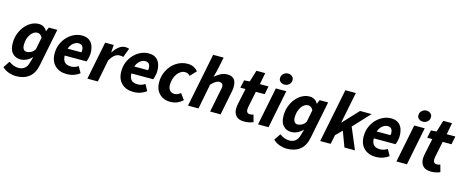

<svg xmlns="http://www.w3.org/2000/svg" viewBox="-50 -1467 5821 2420"><g transform="rotate(15 2860.5 -257.0)"><path d="M177.4 202.6Q134 202.6 86.1 187.2Q38.1 171.7 -3.8 133.5L53.8 48Q82 68.3 114.3 81.3Q146.6 94.2 181.4 94.2Q227.6 94.2 258.8 69.6Q289.9 45.1 302.4 0.2L327.9 -87.6Q295.2 -53.2 256.1 -34.4Q217 -15.6 175.8 -15.6Q113.2 -15.6 72.1 -58.8Q31.1 -102 31.1 -189.2Q31.1 -256.2 52.3 -313.9Q73.5 -371.6 110 -415.3Q146.5 -459 192.8 -483.5Q239.1 -508 290.2 -508Q324 -508 352.9 -490.7Q381.8 -473.3 396.2 -443H398.6L420.2 -496H531.2L433.5 -8.1Q412.4 99.5 346.2 151Q280 202.6 177.4 202.6ZM228.8 -127.6Q253.3 -127.6 282.1 -141.4Q311 -155.3 333.9 -191.5L364.8 -348.8Q352.2 -374.1 334.9 -385.3Q317.5 -396.5 299.6 -396.5Q274 -396.5 251.3 -382.1Q228.6 -367.7 211 -341.9Q193.4 -316.1 183.1 -281.6Q172.9 -247.2 172.9 -206.5Q172.9 -166.5 188.5 -147Q204 -127.6 228.8 -127.6Z M787.6 12Q690.7 12 632.9 -44.5Q575.1 -100.9 575.1 -200.5Q575.1 -269.5 599.4 -325.8Q623.8 -382 663.7 -423Q703.6 -464 752.5 -486Q801.4 -508 850.5 -508Q910.2 -508 945.8 -482.9Q981.4 -457.8 997.2 -415.7Q1013 -373.6 1013 -322Q1013 -298.3 1008.8 -275.7Q1004.7 -253.2 999.4 -235Q994 -216.9 989.6 -207.3H676.6L687.3 -300.7H896.6Q899 -308.4 899.8 -314.6Q900.6 -320.8 900.6 -329.1Q900.6 -349.2 894.5 -365.8Q888.4 -382.4 873.7 -392.3Q859 -402.3 834 -402.3Q815.4 -402.3 793 -392.1Q770.6 -381.9 750.7 -359.8Q730.7 -337.6 717.9 -301.9Q705 -266.2 705 -215.1Q705 -167.5 719.5 -141.2Q734 -114.9 759.1 -104.5Q784.2 -94.2 816.3 -94.2Q840.8 -94.2 866.6 -102.8Q892.3 -111.5 910.5 -124.8L956.3 -43.1Q925.8 -18.6 882.5 -3.3Q839.3 12 787.6 12Z M1056.3 0 1155.6 -496.1H1267L1260.9 -399.5H1264.9Q1294 -446.5 1333.1 -477.3Q1372.2 -508.1 1414.9 -508.1Q1433.7 -508.1 1446.5 -505.8Q1459.2 -503.5 1466.7 -498.5L1421.8 -380.2Q1412.5 -385.7 1398.7 -386.8Q1385 -387.8 1372.6 -387.8Q1340.2 -387.8 1309.4 -364Q1278.6 -340.2 1248.9 -287.4L1193.1 0Z M1657.6 12Q1560.7 12 1502.9 -44.5Q1445.1 -100.9 1445.1 -200.5Q1445.1 -269.5 1469.4 -325.8Q1493.8 -382 1533.7 -423Q1573.6 -464 1622.5 -486Q1671.4 -508 1720.5 -508Q1780.2 -508 1815.8 -482.9Q1851.4 -457.8 1867.2 -415.7Q1883 -373.6 1883 -322Q1883 -298.3 1878.8 -275.7Q1874.7 -253.2 1869.4 -235Q1864 -216.9 1859.6 -207.3H1546.6L1557.3 -300.7H1766.6Q1769 -308.4 1769.8 -314.6Q1770.6 -320.8 1770.6 -329.1Q1770.6 -349.2 1764.5 -365.8Q1758.4 -382.4 1743.7 -392.3Q1729 -402.3 1704 -402.3Q1685.4 -402.3 1663 -392.1Q1640.6 -381.9 1620.7 -359.8Q1600.7 -337.6 1587.9 -301.9Q1575 -266.2 1575 -215.1Q1575 -167.5 1589.5 -141.2Q1604 -114.9 1629.1 -104.5Q1654.2 -94.2 1686.3 -94.2Q1710.8 -94.2 1736.6 -102.8Q1762.3 -111.5 1780.5 -124.8L1826.3 -43.1Q1795.8 -18.6 1752.5 -3.3Q1709.3 12 1657.6 12Z M2135.4 12Q2080.2 12 2036.3 -12.1Q1992.3 -36.1 1966.7 -81.7Q1941.1 -127.4 1941.1 -192.5Q1941.1 -256.8 1963.6 -313.8Q1986.1 -370.8 2025.7 -414.6Q2065.3 -458.4 2118 -483.2Q2170.7 -508 2231.6 -508Q2280.3 -508 2314.2 -489.2Q2348.1 -470.4 2366.1 -446.9L2292.4 -368.6Q2278.1 -382.8 2262.6 -390.4Q2247.1 -398.1 2224.5 -398.1Q2195.4 -398.1 2169.5 -381.8Q2143.7 -365.4 2123.8 -337.5Q2103.8 -309.6 2092.6 -273Q2081.3 -236.4 2081.3 -195.4Q2081.3 -150.4 2103 -124.2Q2124.6 -98 2165.2 -98Q2190 -98 2209.7 -108.1Q2229.4 -118.2 2244.6 -129.9L2301.4 -52.7Q2271.7 -24.4 2231.7 -6.2Q2191.7 12 2135.4 12Z M2369.3 0 2510 -700.6H2646.8L2608.9 -518.2L2587 -437.6H2591Q2624.2 -467 2663.4 -487.6Q2702.6 -508.1 2747.3 -508.1Q2809.3 -508.1 2836.9 -475.6Q2864.6 -443.1 2864.6 -380.6Q2864.6 -364.2 2863.1 -346.4Q2861.6 -328.5 2856.6 -310L2794.6 0H2657.8L2716.5 -292.8Q2719.9 -308.4 2722.2 -319.3Q2724.5 -330.3 2724.5 -340.3Q2724.5 -365.9 2711.7 -378.7Q2699 -391.5 2674.1 -391.5Q2650.9 -391.5 2626.5 -376Q2602.1 -360.4 2569.9 -326.7L2506.1 0Z M3104.1 11.1Q3030.4 11.1 2997.5 -26.2Q2964.6 -63.5 2964.6 -120.5Q2964.6 -136.2 2966.7 -151.6Q2968.8 -167 2971.8 -182.6L3015 -389.2H2948.4L2969.8 -490.5L3042.6 -496L3088.9 -647.4H3203.5L3174.6 -496H3287L3265.7 -389.2H3150.2L3106.9 -177.4Q3105.9 -168.4 3105.2 -160.7Q3104.4 -153 3104.4 -144.1Q3104.4 -120.4 3117.2 -108.3Q3129.9 -96.2 3152.4 -96.2Q3164.7 -96.2 3175.6 -98.9Q3186.5 -101.6 3195.9 -105L3221.3 -12.9Q3201.6 -3.9 3171 3.6Q3140.4 11.1 3104.1 11.1Z M3283.2 0 3382.7 -496H3519.4L3420.3 0ZM3473.7 -570.3Q3446.1 -570.3 3422.8 -587Q3399.6 -603.6 3399.6 -636.2Q3399.6 -669.1 3424.7 -693.3Q3449.8 -717.4 3485 -717.4Q3513.5 -717.4 3536.3 -700.4Q3559.2 -683.3 3559.2 -651.2Q3559.2 -616.2 3534.6 -593.3Q3510 -570.3 3473.7 -570.3Z M3711.4 202.6Q3668 202.6 3620.1 187.2Q3572.1 171.7 3530.2 133.5L3587.8 48Q3616 68.3 3648.3 81.3Q3680.6 94.2 3715.4 94.2Q3761.6 94.2 3792.8 69.6Q3823.9 45.1 3836.4 0.2L3861.9 -87.6Q3829.2 -53.2 3790.1 -34.4Q3751 -15.6 3709.8 -15.6Q3647.2 -15.6 3606.1 -58.8Q3565.1 -102 3565.1 -189.2Q3565.1 -256.2 3586.3 -313.9Q3607.5 -371.6 3644 -415.3Q3680.5 -459 3726.8 -483.5Q3773.1 -508 3824.2 -508Q3858 -508 3886.9 -490.7Q3915.8 -473.3 3930.2 -443H3932.6L3954.2 -496H4065.2L3967.5 -8.1Q3946.4 99.5 3880.2 151Q3814 202.6 3711.4 202.6ZM3762.8 -127.6Q3787.3 -127.6 3816.1 -141.4Q3845 -155.3 3867.9 -191.5L3898.8 -348.8Q3886.2 -374.1 3868.9 -385.3Q3851.5 -396.5 3833.6 -396.5Q3808 -396.5 3785.3 -382.1Q3762.6 -367.7 3745 -341.9Q3727.4 -316.1 3717.1 -281.6Q3706.9 -247.2 3706.9 -206.5Q3706.9 -166.5 3722.5 -147Q3738 -127.6 3762.8 -127.6Z M4094.3 0 4235 -700.6H4371.8L4290.2 -294.7H4293.8L4481.4 -496.1H4632.8L4430.3 -279.4L4547.9 0H4410.8L4335.8 -200.1L4255.5 -119.4L4231.1 0Z M4820.6 12Q4723.7 12 4665.9 -44.5Q4608.1 -100.9 4608.1 -200.5Q4608.1 -269.5 4632.4 -325.8Q4656.8 -382 4696.7 -423Q4736.6 -464 4785.5 -486Q4834.4 -508 4883.5 -508Q4943.2 -508 4978.8 -482.9Q5014.4 -457.8 5030.2 -415.7Q5046 -373.6 5046 -322Q5046 -298.3 5041.8 -275.7Q5037.7 -253.2 5032.4 -235Q5027 -216.9 5022.6 -207.3H4709.6L4720.3 -300.7H4929.6Q4932 -308.4 4932.8 -314.6Q4933.6 -320.8 4933.6 -329.1Q4933.6 -349.2 4927.5 -365.8Q4921.4 -382.4 4906.7 -392.3Q4892 -402.3 4867 -402.3Q4848.4 -402.3 4826 -392.1Q4803.6 -381.9 4783.7 -359.8Q4763.7 -337.6 4750.9 -301.9Q4738 -266.2 4738 -215.1Q4738 -167.5 4752.5 -141.2Q4767 -114.9 4792.1 -104.5Q4817.2 -94.2 4849.3 -94.2Q4873.8 -94.2 4899.6 -102.8Q4925.3 -111.5 4943.5 -124.8L4989.3 -43.1Q4958.8 -18.6 4915.5 -3.3Q4872.3 12 4820.6 12Z M5089.2 0 5188.7 -496H5325.4L5226.3 0ZM5279.7 -570.3Q5252.1 -570.3 5228.8 -587Q5205.6 -603.6 5205.6 -636.2Q5205.6 -669.1 5230.7 -693.3Q5255.8 -717.4 5291 -717.4Q5319.5 -717.4 5342.3 -700.4Q5365.2 -683.3 5365.2 -651.2Q5365.2 -616.2 5340.6 -593.3Q5316 -570.3 5279.7 -570.3Z M5542.1 11.1Q5468.4 11.1 5435.5 -26.2Q5402.6 -63.5 5402.6 -120.5Q5402.6 -136.2 5404.7 -151.6Q5406.8 -167 5409.8 -182.6L5453 -389.2H5386.4L5407.8 -490.5L5480.6 -496L5526.9 -647.4H5641.5L5612.6 -496H5725L5703.7 -389.2H5588.2L5544.9 -177.4Q5543.9 -168.4 5543.2 -160.7Q5542.4 -153 5542.4 -144.1Q5542.4 -120.4 5555.2 -108.3Q5567.9 -96.2 5590.4 -96.2Q5602.7 -96.2 5613.6 -98.9Q5624.5 -101.6 5633.9 -105L5659.3 -12.9Q5639.6 -3.9 5609 3.6Q5578.4 11.1 5542.1 11.1Z"/></g></svg>

Font: Source Sans 3 VF
Style: Italic
Weight: 200
Italic angle: -11°
Designer: Paul D. Hunt
Foundry: Adobe Systems Incorporated
Version: Version 3.042;hotconv 1.0.118;makeotfexe 2.5.65603